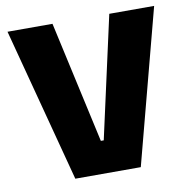

<svg xmlns="http://www.w3.org/2000/svg" viewBox="-74 -711 771 784"><g transform="rotate(-10 311.5 -319.5)"><path d="M447.5 0H176L7.5 -639H194L305.5 -134H317.5L429.5 -639H615.5Z"/></g></svg>

Font: Anek Kannada Medium ExtraBold
Style: Regular
Weight: 800
Version: Version 1.003